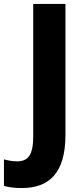

<svg xmlns="http://www.w3.org/2000/svg" viewBox="-90 -734 427 971"><path d="M19 217C154 217 241 147 241 -52V-714H78V-45C78 51 52 82 -5 82C-29 82 -51 77 -70 72V206C-47 213 -17 217 19 217Z"/></svg>

Font: Noto Sans Myanmar SemiCondensed ExtraBold
Style: Regular
Weight: 800
Width: 4
Designer: Monotype Design Team
Foundry: Monotype Imaging Inc.
Version: Version 2.107